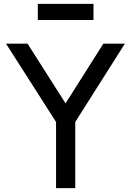

<svg xmlns="http://www.w3.org/2000/svg" viewBox="-20 -970 675 990"><path d="M269 0H368V-341L624 -745H513L318 -437L122 -745H11L269 -341ZM175 -867H462V-950H175Z"/></svg>

Font: Mluvka Medium
Style: Regular
Weight: 500
Designer: Modified by Jiří Krblich, Original typeface by Gumpita Rahayu
Foundry: Gumpita Rahayu & Jiří Krblich
Version: Version 2.000;Glyphs 3.1.1 (3134)